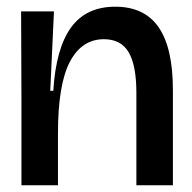

<svg xmlns="http://www.w3.org/2000/svg" viewBox="-20 -553 574 573"><path d="M44 0V-259L43 -519H141L130 -282H139Q147 -409 192 -471Q237 -533 324 -533Q411 -533 453.5 -471.5Q496 -410 496 -284V0H387V-276Q387 -358 364 -397Q341 -436 290 -436Q224 -436 188.5 -368.5Q153 -301 153 -155V0Z"/></svg>

Font: Bricolage Grotesque 96pt Medium
Style: Regular
Weight: 500
Designer: Mathieu Triay
Foundry: Atelier Triay
Version: Version 1.001; ttfautohint (v1.8.4.7-5d5b);gftools[0.9.33.de